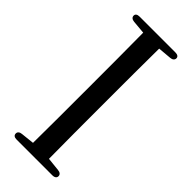

<svg xmlns="http://www.w3.org/2000/svg" viewBox="-228 -742 765 765"><g transform="rotate(45 154.5 -359.5)"><path d="M34 -28C34 -18 41 -13 54 -13H255C268 -13 275 -19 275 -28C275 -37 268 -43 256 -44L199 -50C198 -144 198 -239 198 -335V-385C198 -481 198 -577 199 -671L256 -676C268 -677 275 -683 275 -692C275 -701 268 -706 255 -706H54C41 -706 34 -701 34 -692C34 -683 41 -677 53 -676L109 -671C110 -576 110 -480 110 -385V-335C110 -239 110 -144 109 -50L53 -44C41 -43 34 -37 34 -28Z"/></g></svg>

Font: 寒蝉锦书宋 CompactLight
Style: Bold
Weight: 400
Width: 4
Designer: 寒蝉锦书宋{Warren} 思源宋体{Ryoko NISHIZUKA 西塚涼子 (kana & ideographs); Frank Grießhammer (Latin, Greek & Cyrillic); Wenlong ZHANG 
Foundry: Adobe & ChillType
Version: Version 2.000;Glyphs 3.1.1 (3135)